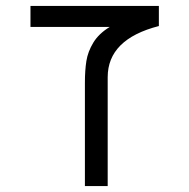

<svg xmlns="http://www.w3.org/2000/svg" viewBox="-20 -629 640 649"><path d="M351 -538H83V-609H517V-541Q344 -496.5 344 -368V0H267V-350Q267 -391 272 -422.8Q277 -454.5 295.5 -485Q314 -515.5 351 -538Z"/></svg>

Font: JuliaMono Light
Style: Regular
Weight: 300
Monospace: yes
Designer: cormullion
Foundry: corm
Version: Version 0.054; ttfautohint (v1.8.4)